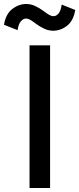

<svg xmlns="http://www.w3.org/2000/svg" viewBox="-49 -942 397 962"><path d="M202 0H99V-715H202ZM260 -919 328 -892Q319 -838 287 -813Q255 -788 217 -788Q194 -788 172 -798.5Q150 -809 131 -823Q114 -836 103 -842.5Q92 -849 81 -849Q68 -849 56 -836Q44 -823 39 -791L-29 -818Q-20 -872 12.5 -897Q45 -922 82 -922Q106 -922 128 -911.5Q150 -901 169 -887Q186 -874 197.5 -867.5Q209 -861 219 -861Q233 -861 244.5 -874.5Q256 -888 260 -919Z"/></svg>

Font: Wix Madefor Text Medium
Style: Regular
Weight: 500
Designer: Dalton Maag Ltd
Foundry: Dalton Maag Ltd
Version: Version 3.100